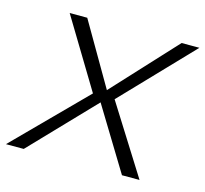

<svg xmlns="http://www.w3.org/2000/svg" viewBox="-125 -691 847 792"><g transform="rotate(15 298.0 -295.0)"><path d="M-35.5 0H40.5L297 -267.5L460 0H535L349.5 -295L632.5 -590.5H556.5L309 -323L153.5 -590.5H78.5L257 -295Z"/></g></svg>

Font: Anybody SemiExpanded Light
Style: Italic
Weight: 300
Width: 6
Italic angle: -10°
Version: Version 1.113;gftools[0.9.25]